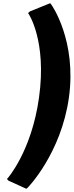

<svg xmlns="http://www.w3.org/2000/svg" viewBox="-20 -908 461 1201"><path d="M145 273 156 263C156 263 362 51 411 -297C461 -655 302 -878 302 -878L294 -888L168 -837L155 -826L158 -823C158 -823 274 -654 224 -297C177 40 27 208 27 208L23 211L33 222Z"/></svg>

Font: Hussar Woodtype
Style: UltraObl
Weight: 900
Foundry: Cannot Into Space Fonts
Version: Version 1.07